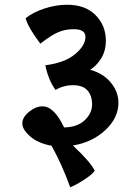

<svg xmlns="http://www.w3.org/2000/svg" viewBox="-20 -654 569 809"><path d="M262 -634Q340 -634 383 -590Q426 -546 426 -483Q426 -439 406 -407.5Q386 -376 360 -360Q415 -345 447 -306Q479 -267 479 -221Q479 -157 423.5 -105.5Q368 -54 287 -41Q361 28 379 65Q370 80 336.5 102Q303 124 276 135Q238 32 197 -40Q141 -50 107.5 -79Q74 -108 74 -134Q74 -160 102.5 -183Q131 -206 159 -206Q208 -206 250 -117Q306 -118 337 -147.5Q368 -177 368 -214Q368 -251 348.5 -273Q329 -295 288 -295Q247 -295 214 -275Q184 -316 171 -379Q252 -389 296 -425.5Q340 -462 340 -499Q340 -531 290 -531Q254 -531 223.5 -517.5Q193 -504 150 -470Q99 -537 88 -577Q118 -602 167 -618Q216 -634 262 -634Z"/></svg>

Font: Karma
Style: Bold
Weight: 700
Designer: Joana Correia
Foundry: Indian Type Foundry
Version: Version 1.202;PS 1.0;hotconv 1.0.78;makeotf.lib2.5.61930; tt